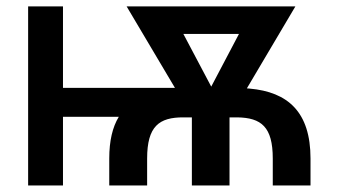

<svg xmlns="http://www.w3.org/2000/svg" viewBox="-20 -565 1051 585"><path d="M65.7 0H171.9V-209.2H342C322.8 -177.6 312.9 -136 312.9 -82V0H428.3V-82C428.3 -180.4 464.8 -207.7 539.1 -207.4H564.6V0H679.3V-207.4H702.8C776.3 -206.3 811.1 -178.3 811.1 -82V0H926.1V-82C926.1 -224.1 856.9 -284.8 740.4 -295.1L732.2 -295.8L880 -545.5H365.8L513.1 -297.2H171.9V-545.5H65.7ZM538.7 -461.6H708.1L623.6 -301.1Z"/></svg>

Font: Margiela Sans Medium
Style: Regular
Weight: 500
Designer: Stefan Endress, Andreas Faust
Version: Version 1.100;FEAKit 1.0